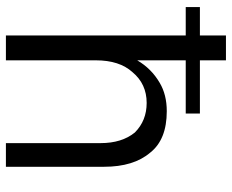

<svg xmlns="http://www.w3.org/2000/svg" viewBox="-86 -680 767 634"><g transform="rotate(90 297.0 -363.5)"><path d="M179.7 -726.6V-640.6H355.5V-593.8H179.7V-433.6Q207 -480.5 253.9 -507.8Q293 -531.2 347.7 -531.2Q441.4 -531.2 484.4 -476.6Q531.2 -421.9 531.2 -324.2V0H453.1V-312.5Q453.1 -382.8 418 -425.8Q378.9 -464.8 320.3 -464.8Q257.8 -464.8 218.8 -418Q179.7 -375 179.7 -296.9V0H97.7V-593.8H3.9V-640.6H97.7V-726.6Z"/></g></svg>

Font: 和音 by 宁静之雨，公众号njzyshare
Style: Regular
Weight: 400
Designer: Steve Matteson
Foundry: Ascender Corporation
Version: Version 6.00;June 8, 2018;FontCreator 11.0.0.2388 32-bit